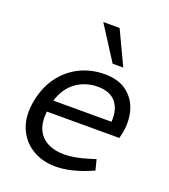

<svg xmlns="http://www.w3.org/2000/svg" viewBox="-138 -845 834 950"><g transform="rotate(20 279.5 -369.5)"><path d="M263 7Q193 7 139.5 -26Q86 -59 61.5 -119.5Q37 -180 53 -263Q68 -339 108 -393Q148 -447 207.5 -476.5Q267 -506 338 -506Q411 -506 455.5 -472Q500 -438 516 -383Q532 -328 520 -265L513 -234H131Q125 -177 142 -139.5Q159 -102 195.5 -83Q232 -64 282 -64Q312 -64 343.5 -70Q375 -76 407 -86L443 -97L457 -42L424 -28Q384 -12 342.5 -2.5Q301 7 263 7ZM143 -296H449Q454 -360 423 -398Q392 -436 327 -436Q263 -436 213.5 -400.5Q164 -365 143 -296ZM356 -568 242 -746H328L412 -568Z"/></g></svg>

Font: REM Light
Style: Italic
Weight: 300
Italic angle: -11°
Designer: Octavio Pardo
Foundry: Ashler Design
Version: Version 1.005;gftools[0.9.28]